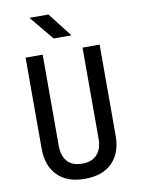

<svg xmlns="http://www.w3.org/2000/svg" viewBox="-102 -1018 804 1096"><g transform="rotate(-10 300.0 -470.0)"><path d="M300 10Q197 10 141.5 -47Q86 -104 86 -202V-730H185V-202Q185 -144 213.5 -111Q242 -78 300 -78Q357 -78 386.5 -111Q416 -144 416 -202V-730H515V-202Q515 -103 459.5 -46.5Q404 10 300 10ZM263 -810 147 -950H257L366 -810Z"/></g></svg>

Font: JetBrains Mono NL Medium
Style: Regular
Weight: 500
Monospace: yes
Designer: Philipp Nurullin, Konstantin Bulenkov
Foundry: JetBrains
Version: Version 2.305; ttfautohint (v1.8.4.7-5d5b)